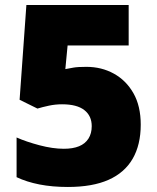

<svg xmlns="http://www.w3.org/2000/svg" viewBox="-20 -734 626 764"><path d="M324 -468Q384 -468 433 -441Q482 -414 511 -363Q540 -312 540 -238Q540 -158 508 -102.5Q476 -47 412 -18.5Q348 10 250 10Q188 10 137 0Q86 -10 46 -29V-187Q84 -170 137 -156Q190 -142 234 -142Q270 -142 294.5 -152Q319 -162 332 -182.5Q345 -203 345 -232Q345 -273 315.5 -296Q286 -319 227 -319Q200 -319 174.5 -313.5Q149 -308 129 -302L58 -337L85 -714H492V-553H249L240 -459Q256 -462 272.5 -465Q289 -468 324 -468Z"/></svg>

Font: Noto Sans Hebrew Thin Black
Style: Regular
Weight: 900
Version: Version 3.001